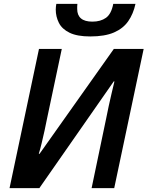

<svg xmlns="http://www.w3.org/2000/svg" viewBox="-20 -965 757 985"><path d="M443 -778Q376 -778 337 -797Q298 -816 282 -848Q266 -880 266 -916Q266 -924 267 -932Q268 -940 269 -945H377Q376 -936 376 -930.5Q376 -925 376 -919Q376 -887 395.5 -870.5Q415 -854 454 -854Q496 -854 523.5 -873.5Q551 -893 561 -945H675Q664 -894 638 -856.5Q612 -819 565 -798.5Q518 -778 443 -778ZM29 0 180 -714H297L221 -355Q216 -328 208.5 -294.5Q201 -261 193.5 -229.5Q186 -198 179 -176H183L564 -714H717L566 0H450L525 -359Q531 -390 538 -422Q545 -454 552.5 -486Q560 -518 567 -547L564 -548L182 0Z"/></svg>

Font: Noto Sans Display SemiBold
Style: Italic
Weight: 600
Italic angle: -12°
Designer: Monotype Design Team
Foundry: Monotype Imaging Inc.
Version: Version 2.003